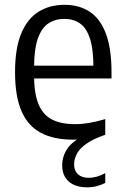

<svg xmlns="http://www.w3.org/2000/svg" viewBox="-20 -571 519 798"><path d="M342.5 207.5Q292.5 207.5 265.5 183.2Q238.5 159 238.5 116.5Q238.5 79.5 259.2 48Q280 16.5 328 -6.5L330 7Q318.5 8 306.5 8.8Q294.5 9.5 283.5 9.5Q203.5 9.5 150 -18.8Q96.5 -47 69.5 -108.8Q42.5 -170.5 42.5 -271.5Q42.5 -369.5 68 -431.2Q93.5 -493 139.8 -522Q186 -551 248 -551Q309.5 -551 353.2 -522Q397 -493 420.2 -431Q443.5 -369 443.5 -270V-245H90.5V-298H384L368.5 -286.5Q368.5 -365.5 354 -410.2Q339.5 -455 312.2 -473.8Q285 -492.5 248 -492.5Q210 -492.5 181.5 -474Q153 -455.5 137.2 -410.5Q121.5 -365.5 121.5 -286.5V-259.5Q121.5 -183 140 -138.2Q158.5 -93.5 196.2 -74.2Q234 -55 292.5 -55Q320.5 -55 351.2 -60.2Q382 -65.5 417.5 -76V-11Q364.5 7.5 336.5 28.2Q308.5 49 298.2 70.5Q288 92 288 112Q288 138.5 304 153.2Q320 168 349 168Q366 168 383.2 163Q400.5 158 417.5 148.5V189Q402 197.5 382.8 202.5Q363.5 207.5 342.5 207.5Z"/></svg>

Font: Encode Sans SemiCondensed
Style: Regular
Weight: 400
Width: 4
Designer: Multiple Designers
Foundry: Impallari Type
Version: Version 3.002